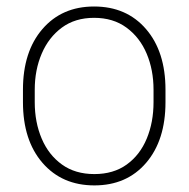

<svg xmlns="http://www.w3.org/2000/svg" viewBox="-20 -558 578 588"><path d="M50.3 -283.2Q50.3 -399.9 109.9 -469Q169.4 -538.1 268.1 -538.1Q367.7 -538.1 427.2 -469Q486.8 -399.9 486.8 -283.2V-245.1Q486.8 -128.4 427.5 -59.3Q368.2 9.8 269 9.8Q169.9 9.8 110.1 -59.3Q50.3 -128.4 50.3 -245.1ZM86.4 -245.1Q86.4 -183.6 107.7 -133.5Q128.9 -83.5 169.7 -54.2Q210.4 -24.9 269 -24.9Q327.6 -24.9 368.2 -54.2Q408.7 -83.5 429.4 -133.5Q450.2 -183.6 450.2 -245.1V-283.2Q450.2 -343.8 429.2 -393.6Q408.2 -443.4 367.4 -473.4Q326.7 -503.4 268.1 -503.4Q210 -503.4 169.4 -473.4Q128.9 -443.4 107.7 -393.6Q86.4 -343.8 86.4 -283.2Z"/></svg>

Font: Robert Sans ExtraLight
Style: Regular
Weight: 250
Designer: Christian Robertson (extended by Adam Twardoch)
Foundry: Google
Version: Version 12.135;April 2, 2019;FontCreator 11.5.0.2425 64-bit;